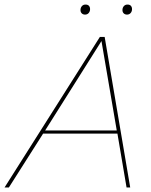

<svg xmlns="http://www.w3.org/2000/svg" viewBox="-66 -822 661 842"><path d="M-46 0 372 -660H393L505 0H489L449 -236H123L-27 0ZM132 -250H446L379 -642ZM491 -758Q482 -758 476.5 -763.5Q471 -769 471 -778Q471 -788 477 -795Q483 -802 493 -802Q503 -802 508 -796.5Q513 -791 513 -782Q513 -772 507 -765Q501 -758 491 -758ZM307 -758Q298 -758 292.5 -763.5Q287 -769 287 -778Q287 -788 293 -795Q299 -802 309 -802Q319 -802 324 -796.5Q329 -791 329 -782Q329 -772 323 -765Q317 -758 307 -758Z"/></svg>

Font: Work Sans Thin
Style: Italic
Weight: 250
Italic angle: -13°
Designer: Wei Huang
Foundry: Wei Huang
Version: Version 2.012